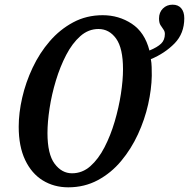

<svg xmlns="http://www.w3.org/2000/svg" viewBox="-20 -790 808 821"><path d="M272 11Q211 11 163 -18.5Q115 -48 87.5 -106Q60 -164 60 -248Q60 -307 75 -372.5Q90 -438 119.5 -500.5Q149 -563 192.5 -613.5Q236 -664 293 -694.5Q350 -725 419 -725Q488 -725 543.5 -688.5Q599 -652 619 -574Q653 -588 669 -603.5Q685 -619 685 -645Q685 -656 678.5 -664.5Q672 -673 666 -683Q660 -693 660 -711Q660 -737 676.5 -753.5Q693 -770 718 -770Q742 -770 755 -754.5Q768 -739 768 -712Q768 -647 726.5 -604.5Q685 -562 625 -537Q628 -522 628.5 -503.5Q629 -485 629 -466Q628 -409 613.5 -344Q599 -279 570 -216Q541 -153 498 -101.5Q455 -50 398 -19.5Q341 11 272 11ZM288 -49Q332 -49 366.5 -79.5Q401 -110 427 -160.5Q453 -211 470.5 -270.5Q488 -330 497 -388.5Q506 -447 506 -494Q506 -584 476.5 -625Q447 -666 401 -666Q358 -666 323.5 -635.5Q289 -605 263 -555Q237 -505 219 -445.5Q201 -386 192 -327Q183 -268 183 -221Q183 -131 213.5 -90Q244 -49 288 -49Z"/></svg>

Font: Noto Serif ExtraCondensed SemiBold
Style: Italic
Weight: 600
Width: 2
Italic angle: -12°
Designer: Monotype Design Team
Foundry: Monotype Imaging Inc.
Version: Version 2.013